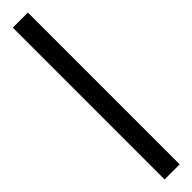

<svg xmlns="http://www.w3.org/2000/svg" viewBox="25 -119 432 432"><g transform="rotate(45 241.5 97.0)"><path d="M483 73V121H0V73Z"/></g></svg>

Font: GFS Didot
Style: Regular
Weight: 400
Designer: Takis Katsoulidis and George D. Matthiopoulos
Foundry: Takis Katsoulidis and George D. Matthiopoulos
Version: Version 1.0